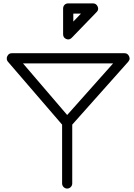

<svg xmlns="http://www.w3.org/2000/svg" viewBox="-20 -1079 789 1129"><path d="M22.9 -748.5C20.5 -744.1 19.5 -739.3 20 -734.9C19.5 -728 22 -721.7 26.9 -715.8L345.2 -346.2V0C345.2 16.1 358.9 29.8 375 29.8C391.1 29.8 404.8 16.1 404.8 0V-346.2L733.9 -715.8C739.3 -722.2 742.2 -728.5 742.2 -735.4C741.7 -739.7 740.7 -744.1 738.8 -748.5C733.4 -760.3 724.6 -766.1 711.9 -766.1H49.8C37.1 -766.1 28.3 -760.3 22.9 -748.5ZM645 -706.1 375 -402.8 115.2 -706.1ZM351.1 -877.9C351.1 -863.8 357.4 -854.5 369.6 -849.6C373.5 -848.1 377.4 -847.2 381.3 -847.2C388.7 -847.2 395.5 -850.6 401.9 -856.9L547.9 -1007.8C554.2 -1014.2 557.1 -1020.5 557.1 -1027.8C557.1 -1031.7 556.2 -1036.1 554.2 -1040.5C548.8 -1052.7 539.6 -1059.1 526.9 -1059.1H380.9C363.8 -1059.1 351.1 -1046.4 351.1 -1028.8ZM411.1 -999H456.1L411.1 -952.1Z"/></svg>

Font: Nemoy
Style: Medium
Weight: 500
Designer: BSozoo
Foundry: BSozoo
Version: Version 001.000